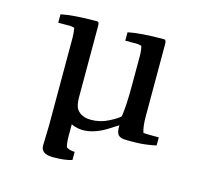

<svg xmlns="http://www.w3.org/2000/svg" viewBox="-78 -443 675 652"><g transform="rotate(15 259.0 -117.5)"><path d="M60.2 -351Q104.1 -360.2 185.7 -360.2Q191.8 -360.2 192.9 -355.1Q193.9 -350 193.9 -343.9V-96.9Q193.9 -65.3 203.1 -53.1Q212.2 -40.8 224.5 -36.7Q234.7 -31.6 253.1 -31.6Q284.7 -31.6 313.8 -46.4Q342.9 -61.2 351 -70.4Q357.1 -107.1 357.1 -181.6V-284.7Q357.1 -304.1 353.1 -318.4Q342.9 -322.4 324.5 -321.4H295.9V-351Q339.8 -360.2 422.4 -360.2Q429.6 -360.2 429.6 -345.9V-91.8Q429.6 -53.1 436.7 -34.7Q450 -33.7 466.3 -33.7H490.8V-5.1Q452 3.1 419.4 3.6Q386.7 4.1 377.6 3.1Q368.4 2 363.3 -1Q352 -7.1 351 -27.6V-38.8Q312.2 -13.3 296.9 -6.1Q238.8 21.4 193.9 0V40.8Q193.9 63.3 198 79.6Q209.2 87.8 227.6 87.8V116.3Q204.1 124.5 161.2 124.5Q118.4 124.5 118.4 94.9L120.4 23.5V-284.7Q120.4 -300 117.3 -318.4Q107.1 -322.4 88.8 -321.4H60.2Z"/></g></svg>

Font: Suravaram
Style: Regular
Weight: 400
Designer: Purushoth Kumar Guthula
Foundry: SiliconAndhra, USA.
Version: Version 1.0.4; ttfautohint (v1.2.42-39fb)